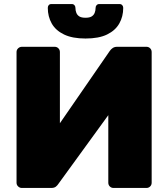

<svg xmlns="http://www.w3.org/2000/svg" viewBox="-20 -932 834 952"><path d="M88 0Q78 0 70 -7.5Q62 -15 62 -26V-674Q62 -685 70 -692.5Q78 -700 89 -700H251Q262 -700 269.5 -692.5Q277 -685 277 -674V-321L524 -679Q530 -688 539 -694Q548 -700 561 -700H706Q717 -700 724.5 -692.5Q732 -685 732 -674V-26Q732 -15 724.5 -7.5Q717 0 706 0H543Q532 0 524.5 -7.5Q517 -15 517 -26V-361L270 -21Q265 -13 257 -6.5Q249 0 233 0ZM404 -741Q339 -741 297.5 -761Q256 -781 236.5 -815.5Q217 -850 217 -893Q217 -901 221.5 -906.5Q226 -912 236 -912H335Q344 -912 349 -906.5Q354 -901 354 -893Q354 -880 358.5 -868.5Q363 -857 373.5 -850.5Q384 -844 404 -844Q424 -844 434.5 -850.5Q445 -857 449.5 -868.5Q454 -880 454 -893Q454 -901 459 -906.5Q464 -912 473 -912H572Q581 -912 586 -906.5Q591 -901 591 -893Q591 -850 571.5 -815.5Q552 -781 511 -761Q470 -741 404 -741Z"/></svg>

Font: Rubik Light ExtraBold
Style: Regular
Weight: 800
Version: Version 2.104